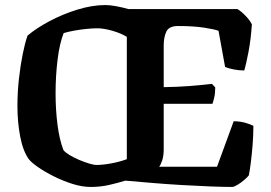

<svg xmlns="http://www.w3.org/2000/svg" viewBox="-20 -740 1071 760"><path d="M339 0Q305 0 267 -12Q229 -24 193 -42Q157 -60 130.5 -78.5Q104 -97 94 -110Q71 -142 60 -199Q49 -256 49 -321Q49 -375 55 -428.5Q61 -482 70 -526.5Q79 -571 89 -599Q123 -628 175.5 -656Q228 -684 286.5 -702Q345 -720 397 -720Q415 -720 439.5 -715.5Q464 -711 489 -704H920Q935 -695 951.5 -678Q968 -661 977 -644Q973 -583 963.5 -534Q954 -485 947 -461Q925 -461 903.5 -465.5Q882 -470 871 -475L845 -618Q830 -624 788 -630.5Q746 -637 685 -637Q649 -637 638.5 -615Q628 -593 628 -560V-395Q686 -396 731 -399.5Q776 -403 819 -408L832 -394Q832 -371 828 -354Q824 -337 821 -329H628V-149Q628 -123 622 -105Q616 -87 610 -80H839L905 -260Q931 -260 952.5 -253.5Q974 -247 983 -242Q983 -205 980 -167.5Q977 -130 973 -98Q969 -66 965 -46Q959 -38 946 -27Q933 -16 919.5 -8Q906 0 899 0Q865 0 813 -2Q761 -4 700.5 -7.5Q640 -11 581 -16Q522 -21 476 -25Q447 -16 412.5 -8Q378 0 339 0ZM361 -87Q387 -87 421.5 -93.5Q456 -100 482 -110V-594Q460 -608 425.5 -618Q391 -628 365 -628Q347 -628 322 -625.5Q297 -623 272.5 -618.5Q248 -614 232 -609Q216 -569 208 -504.5Q200 -440 200 -370Q200 -306 207.5 -247Q215 -188 231 -146Q238 -137 255 -126.5Q272 -116 293.5 -107Q315 -98 333.5 -92.5Q352 -87 361 -87Z"/></svg>

Font: Texturina 72pt ExtraBold
Style: Regular
Weight: 800
Designer: Guillermo Torres Carreño
Foundry: Omnibus-Type
Version: Version 1.002; ttfautohint (v1.8.3)